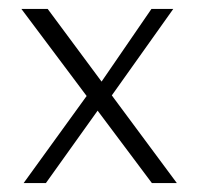

<svg xmlns="http://www.w3.org/2000/svg" viewBox="-20 -411 445 431"><path d="M204 -222 320 -391H369L224 -187ZM377 0H321L28 -391H87ZM203 -168 83 0H33L177 -199Z"/></svg>

Font: Josefin Sans Thin Light
Style: Regular
Weight: 300
Version: Version 2.000